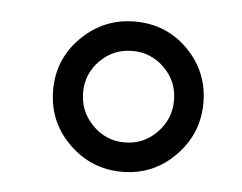

<svg xmlns="http://www.w3.org/2000/svg" viewBox="-33 -765 434 345"><g transform="rotate(5 184.0 -592.5)"><path d="M62 -593C62 -555 75.3 -522.8 102 -496.5C128.7 -470.2 160.7 -457 198 -457C235.3 -457 267.2 -470.3 293.5 -497C319.8 -523.7 333 -555.7 333 -593C333 -630.3 320 -662.2 294 -688.5C268 -714.8 236 -728 198 -728C160.7 -728 128.7 -714.8 102 -688.5C75.3 -662.2 62 -630.3 62 -593ZM116 -593C116 -615.7 124 -635 140 -651C156 -667 175.3 -675 198 -675C220.7 -675 240 -667 256 -651C272 -635 280 -615.7 280 -593C280 -570.3 272 -550.8 256 -534.5C240 -518.2 220.7 -510 198 -510C175.3 -510 156 -518.2 140 -534.5C124 -550.8 116 -570.3 116 -593Z"/></g></svg>

Font: Neocyr
Style: Regular
Weight: 400
Designer: Viktar Palstsiuk <vipals@gmail.com>
Version: 1.00